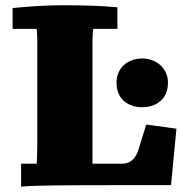

<svg xmlns="http://www.w3.org/2000/svg" viewBox="-20 -703 723 729"><path d="M334.5 -593.3Q331.1 -579.1 331.1 -551.3V-81.5H442.9Q460.4 -81.5 471.9 -88.1Q483.4 -94.7 491 -104.7Q498.5 -114.7 502.7 -126.2Q506.8 -137.7 509.8 -147.9Q514.6 -165 521 -184.3Q527.3 -203.6 535.2 -230L649.9 -214.4L629.4 0H423.8Q276.4 0 185.1 1Q93.8 2 60.1 5.9V-81.5H119.6Q120.6 -103.5 121.1 -122.8Q121.6 -142.1 121.6 -159.2V-551.3Q121.6 -564.5 120.8 -575Q120.1 -585.4 119.1 -593.3H27.8V-672.4Q81.1 -677.7 127.9 -680.4Q174.8 -683.1 217.8 -683.1Q282.2 -683.1 333.5 -681.2Q384.8 -679.2 425.8 -675.3V-593.3ZM617.7 -389.2Q617.7 -367.7 610.8 -350.3Q604 -333 591.1 -321Q578.1 -309.1 560.1 -302.5Q542 -295.9 520 -295.9Q498 -295.9 480 -302.5Q461.9 -309.1 449 -321Q436 -333 429.2 -350.3Q422.4 -367.7 422.4 -389.2Q422.4 -409.7 429.7 -426.8Q437 -443.8 450.2 -455.8Q463.4 -467.8 481.2 -474.4Q499 -481 520 -481Q541 -481 559.1 -473.9Q577.1 -466.8 590.1 -454.6Q603 -442.4 610.4 -425.5Q617.7 -408.7 617.7 -389.2Z"/></svg>

Font: Tienne Black
Style: Regular
Weight: 900
Designer: vernon adams
Foundry: vernon adams
Version: Version 001.001